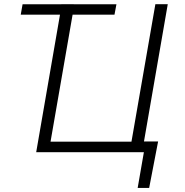

<svg xmlns="http://www.w3.org/2000/svg" viewBox="-20 -731 887 922"><path d="M268.1 -660.6H79.6L88.4 -710.4H274.4V-710.9H334.5L334 -710.4H539.1L529.8 -660.6H328.6L222.7 -50.8H611.3L726.1 -710.9H785.6L671.4 -51.8H739.3L696.3 171.4H641.1L670.9 0H153.8Z"/></svg>

Font: Roboto Light
Style: Italic
Weight: 300
Italic angle: -12°
Designer: Google
Version: Version 2.134; 2016; ttfautohint (v1.6)